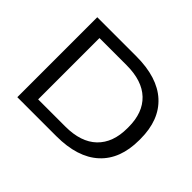

<svg xmlns="http://www.w3.org/2000/svg" viewBox="-135 -862 1085 1085"><g transform="rotate(45 408.0 -319.5)"><path d="M166 0V-74.5H407Q531.5 -74.5 596.8 -137.5Q662 -200.5 662 -315.5V-325Q662 -440 596.8 -502.2Q531.5 -564.5 407 -564.5H162.5V-639H409.5Q579 -639 668 -557.8Q757 -476.5 757 -325.5V-315.5Q757 -163.5 668 -81.8Q579 0 409.5 0ZM98 0V-639H190V0Z"/></g></svg>

Font: Anek Gujarati Expanded
Style: Regular
Weight: 400
Width: 7
Designer: Mrunmayee Ghaisas (Gujarati), Yesha Goshar (Latin)
Foundry: Ek Type
Version: Version 1.003